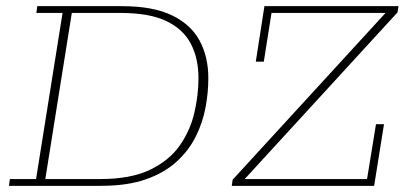

<svg xmlns="http://www.w3.org/2000/svg" viewBox="-20 -603 1318 623"><path d="M9 0 12 -22H97L183 -561H98L101 -583H376Q476 -583 537.5 -553.5Q599 -524 627.5 -471.5Q656 -419 656 -349Q656 -303 647 -254.5Q638 -206 615.5 -160.5Q593 -115 553 -78.5Q513 -42 453 -21Q393 0 307 0ZM127 -22H305Q404 -22 466.5 -52Q529 -82 563 -130.5Q597 -179 610.5 -236.5Q624 -294 624 -350Q624 -413 599.5 -460.5Q575 -508 520 -534.5Q465 -561 371 -561H213ZM732 0 735 -20 1231 -561H861L836 -403H810L838 -583H1273L1270 -563L774 -22H1171L1200 -200H1226L1194 0Z"/></svg>

Font: Rokkitt SemiBold Thin
Style: Italic
Weight: 250
Italic angle: -9°
Version: Version 3.103